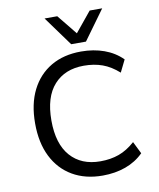

<svg xmlns="http://www.w3.org/2000/svg" viewBox="-100 -1015 913 1102"><g transform="rotate(-10 356.5 -464.0)"><path d="M409 9Q308 9 233.5 -34.5Q159 -78 118.5 -159Q78 -240 78 -353Q78 -466 118.5 -546.5Q159 -627 233 -670.5Q307 -714 409 -714Q482 -714 543 -692Q604 -670 648 -626L613 -555Q567 -596 518.5 -613.5Q470 -631 410 -631Q300 -631 236.5 -560.5Q173 -490 173 -353Q173 -217 236 -145.5Q299 -74 410 -74Q470 -74 518.5 -91.5Q567 -109 613 -150L648 -79Q604 -35 543 -13Q482 9 409 9ZM361 -765 236 -937H310L404 -821L499 -937H572L447 -765Z"/></g></svg>

Font: Nunito Sans 7pt
Style: Regular
Weight: 400
Designer: Vernon Adams
Foundry: Vernon Adams
Version: Version 3.101;gftools[0.9.27]